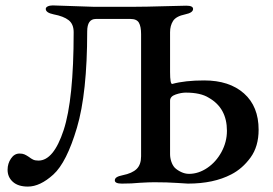

<svg xmlns="http://www.w3.org/2000/svg" viewBox="-20 -674 1007 709"><path d="M8 -47Q8 -70 20.5 -88.5Q33 -107 52 -107Q63 -107 70 -104Q77 -101 86 -95Q95 -88 102.5 -84.5Q110 -81 122 -81Q178 -81 215 -193.5Q252 -306 252 -555Q252 -585 233.5 -599.5Q215 -614 178 -621Q149 -627 149 -641Q149 -647 156.5 -650.5Q164 -654 175 -654Q188 -654 234 -652Q318 -649 323 -649H482Q517 -649 585 -651Q645 -653 668 -653Q693 -653 693 -641Q693 -627 664 -621Q630 -614 619 -596.5Q608 -579 608 -555V-408Q608 -363 616 -364Q663 -377 734 -377Q827 -377 881 -329Q935 -281 935 -195Q935 -133 905 -92Q875 -51 834 -30Q769 4 674 4Q669 4 633.5 1.5Q598 -1 549 -1Q530 -1 496 1Q468 4 430 4Q404 4 404 -8Q404 -15 411 -19.5Q418 -24 433 -27Q468 -34 484.5 -50Q501 -66 501 -97V-548Q501 -576 493 -590Q485 -604 462 -604H334Q302 -604 302 -558Q302 -330 264 -202Q226 -74 177 -29.5Q128 15 83 15Q47 15 27.5 -2.5Q8 -20 8 -47ZM818 -191Q818 -275 751 -313Q721 -332 666 -332Q649 -332 628.5 -325Q608 -318 608 -302V-105Q608 -91 612.5 -77.5Q617 -64 625 -55Q634 -46 648.5 -39Q663 -32 678 -32Q713 -32 745.5 -54Q778 -76 798 -113Q818 -150 818 -191Z"/></svg>

Font: EB Garamond Medium
Style: Regular
Weight: 500
Designer: Georg Duffner and Octavio Pardo
Foundry: Georg Duffner
Version: Version 1.000